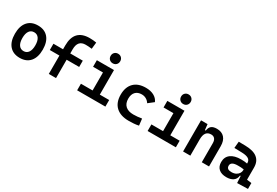

<svg xmlns="http://www.w3.org/2000/svg" viewBox="57 -1753 3988 2765"><g transform="rotate(30 2051.0 -370.5)"><path d="M293 9.8Q182.6 9.8 122.1 -60.5Q61.5 -130.9 61.5 -258.8Q61.5 -387.2 122.1 -457.3Q182.6 -527.3 293 -527.3Q403.3 -527.3 463.9 -457.3Q524.4 -387.2 524.4 -258.8Q524.4 -130.9 463.9 -60.5Q403.3 9.8 293 9.8ZM293 -102.5Q344.2 -102.5 372.3 -143.3Q400.4 -184.1 400.4 -258.8Q400.4 -334 372.3 -374.5Q344.2 -415 293 -415Q241.7 -415 213.6 -374.5Q185.5 -334 185.5 -258.8Q185.5 -184.1 213.6 -143.3Q241.7 -102.5 293 -102.5Z M773.9 0V-305.7H614.3V-410.2H773.9V-473.6Q773.9 -742.2 1027.3 -742.2Q1085.9 -742.2 1139.6 -732.4L1127.9 -623Q1096.2 -627 1071.8 -628.4Q1047.4 -629.9 1024.4 -629.9Q894 -629.9 894 -478.5V-410.2H1102.5V-305.7H894V0Z M1245.1 0V-109.4H1439V-408.2H1274.4V-517.6H1559.1V-109.4H1714.8V0ZM1494.1 -592.3Q1459.5 -592.3 1437 -614.7Q1414.6 -637.2 1414.6 -671.9Q1414.6 -706.5 1437 -729Q1459.5 -751.5 1494.1 -751.5Q1528.8 -751.5 1551.3 -729Q1573.7 -706.5 1573.7 -671.9Q1573.7 -637.2 1551.3 -614.7Q1528.8 -592.3 1494.1 -592.3Z M2106.9 9.8Q1969.2 9.8 1894.3 -59.8Q1819.3 -129.4 1819.3 -259.8Q1819.3 -386.7 1888.7 -457Q1958 -527.3 2086.9 -527.3Q2165.5 -527.3 2221.2 -497.6Q2276.9 -467.8 2300.8 -412.6L2211.4 -342.8Q2189.9 -377.4 2156.5 -396.2Q2123 -415 2083 -415Q2016.6 -415 1979.5 -376Q1942.4 -336.9 1942.4 -264.6Q1942.4 -185.5 1988.3 -144Q2034.2 -102.5 2118.7 -102.5Q2154.3 -102.5 2189.7 -106Q2225.1 -109.4 2258.8 -115.2L2271.5 -4.9Q2231.4 3.9 2189.5 6.8Q2147.5 9.8 2106.9 9.8Z M2417 0V-109.4H2610.8V-408.2H2446.3V-517.6H2731V-109.4H2886.7V0ZM2666 -592.3Q2631.3 -592.3 2608.9 -614.7Q2586.4 -637.2 2586.4 -671.9Q2586.4 -706.5 2608.9 -729Q2631.3 -751.5 2666 -751.5Q2700.7 -751.5 2723.1 -729Q2745.6 -706.5 2745.6 -671.9Q2745.6 -637.2 2723.1 -614.7Q2700.7 -592.3 2666 -592.3Z M3317.9 0V-317.4Q3317.9 -364.3 3296.6 -389.6Q3275.4 -415 3236.3 -415Q3127.4 -415 3127.4 -271.5V0H3006.8V-517.6H3115.2L3125.5 -423.8H3139.2Q3145.5 -476.1 3175.8 -501.7Q3206.1 -527.3 3266.6 -527.3Q3348.6 -527.3 3393.6 -477.5Q3438.5 -427.7 3438.5 -336.9V0Z M3908.2 4.9 3901.4 -109.4H3890.1Q3883.8 -49.8 3841.6 -20Q3799.3 9.8 3730 9.8Q3647.9 9.8 3602.8 -30Q3557.6 -69.8 3557.6 -143.6Q3557.6 -228.5 3618.2 -273.9Q3678.7 -319.3 3789.6 -319.3Q3848.6 -319.3 3892.1 -310.1V-320.3Q3892.1 -365.7 3856.4 -387Q3820.8 -408.2 3750 -410.2L3621.1 -413.6L3630.9 -522.5L3740.2 -521Q3876 -519 3941.9 -465.6Q4007.8 -412.1 4007.8 -309.6V-108.4L4085.9 -97.7V0ZM3892.1 -212.9Q3865.7 -217.8 3842 -218.5Q3818.4 -219.2 3792.5 -219.2Q3677.2 -219.2 3677.2 -151.4Q3677.2 -90.3 3756.3 -90.3Q3801.8 -90.3 3831.8 -106.7Q3861.8 -123 3877 -148.2Q3892.1 -173.3 3892.1 -200.2Z"/></g></svg>

Font: Cascadia Mono NF SemiBold
Style: Regular
Weight: 600
Monospace: yes
Designer: Aaron Bell
Foundry: Saja Typeworks
Version: Version 2404.023; ttfautohint (v1.8.4)